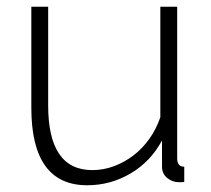

<svg xmlns="http://www.w3.org/2000/svg" viewBox="-20 -540 627 570"><path d="M239 10Q73 10 73 -220V-520H123V-227Q123 -35 254 -35Q287 -35 318 -46.5Q349 -58 376 -78.5Q403 -99 423.5 -128Q444 -157 456 -192V-520H506V-70Q506 -45 527 -45V0Q522 1 518 1Q514 1 512 1Q492 1 476.5 -11.5Q461 -24 461 -45V-123Q427 -60 367.5 -25Q308 10 239 10Z"/></svg>

Font: Oxford Sans
Style: Regular
Weight: 300
Designer: Matt McInerney, Pablo Impallari, Rodrigo Fuenzalida
Foundry: Matt McInerney, Pablo Impallari, Rodrigo Fuenzalida
Version: Version 3.000g; ttfautohint (v1.5) -l 8 -r 28 -G 28 -x 14 -D